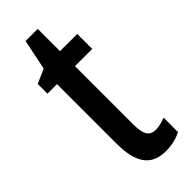

<svg xmlns="http://www.w3.org/2000/svg" viewBox="-224 -687 725 725"><g transform="rotate(-45 138.0 -324.5)"><path d="M209 -74C172 -74 162 -100 162 -150V-460H254V-540H162V-659H97L72 -537L15 -512V-460H66V-142C66 -40 100 10 178 10C211 10 238 3 261 -9V-86C243 -79 226 -74 209 -74Z"/></g></svg>

Font: Noto Sans Devanagari ExtraCondensed Medium
Style: Regular
Weight: 500
Width: 2
Designer: Jelle Bosma - Monotype Design Team
Foundry: Monotype Imaging Inc.
Version: Version 2.004